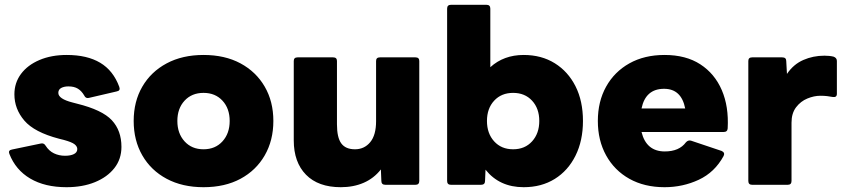

<svg xmlns="http://www.w3.org/2000/svg" viewBox="-20 -770 3521 800"><path d="M257 10Q167 10 106 -26Q45 -62 19 -129Q13 -144 30 -147L150 -172Q163 -175 170 -163Q184 -141 205 -131Q226 -121 251 -121Q274 -121 288 -128Q302 -135 302 -149Q302 -160 290.5 -169Q279 -178 246 -187L226 -192Q123 -219 81.5 -267.5Q40 -316 40 -377Q40 -425 67.5 -462Q95 -499 144.5 -520Q194 -541 258 -541Q343 -541 397.5 -508.5Q452 -476 477 -408Q483 -392 466 -389L350 -362Q337 -359 331 -372Q320 -391 304.5 -400.5Q289 -410 265 -410Q247 -410 235 -403.5Q223 -397 223 -383Q223 -358 282 -343L301 -338Q406 -312 446 -269Q486 -226 486 -158Q486 -107 456.5 -69.5Q427 -32 375.5 -11Q324 10 257 10Z M828 10Q740 10 674.5 -25Q609 -60 573 -122.5Q537 -185 537 -266Q537 -347 573 -409Q609 -471 674.5 -506Q740 -541 828 -541Q917 -541 982 -506Q1047 -471 1083 -409Q1119 -347 1119 -266Q1119 -185 1083 -122.5Q1047 -60 982 -25Q917 10 828 10ZM828 -148Q877 -148 907 -181Q937 -214 937 -266Q937 -318 907 -350.5Q877 -383 828 -383Q779 -383 749 -350.5Q719 -318 719 -266Q719 -214 749 -181Q779 -148 828 -148Z M1400 10Q1306 10 1255 -42Q1204 -94 1204 -185V-516Q1204 -531 1220 -531H1368Q1384 -531 1384 -516V-252Q1384 -197 1402 -172.5Q1420 -148 1459 -148Q1498 -148 1522.5 -177.5Q1547 -207 1547 -265V-516Q1547 -531 1563 -531H1711Q1727 -531 1727 -516V-16Q1727 0 1711 0H1586Q1569 0 1569 -16L1567 -64Q1538 -27 1495.5 -8.5Q1453 10 1400 10Z M2162 10Q2061 10 2003 -63L2001 -16Q2001 0 1984 0H1859Q1843 0 1843 -16V-734Q1843 -750 1859 -750H2007Q2023 -750 2023 -734V-490Q2079 -541 2162 -541Q2236 -541 2291.5 -506.5Q2347 -472 2378 -410.5Q2409 -349 2409 -266Q2409 -184 2378 -121.5Q2347 -59 2291.5 -24.5Q2236 10 2162 10ZM2118 -148Q2167 -148 2197 -181Q2227 -214 2227 -266Q2227 -318 2197 -350.5Q2167 -383 2118 -383Q2069 -383 2039 -350.5Q2009 -318 2009 -266Q2009 -214 2039 -181Q2069 -148 2118 -148Z M2749 10Q2665 10 2602.5 -25Q2540 -60 2505.5 -122.5Q2471 -185 2471 -266Q2471 -347 2505.5 -409Q2540 -471 2602.5 -506Q2665 -541 2749 -541Q2838 -541 2898 -502Q2958 -463 2987.5 -394.5Q3017 -326 3012 -235Q3011 -220 2995 -220H2653Q2673 -139 2750 -139Q2810 -139 2838 -177Q2847 -187 2859 -184L2987 -141Q3002 -134 2995 -120Q2958 -52 2891.5 -21Q2825 10 2749 10ZM2747 -400Q2670 -400 2653 -318H2835Q2819 -400 2747 -400Z M3114 0Q3098 0 3098 -16V-516Q3098 -531 3114 -531H3239Q3256 -531 3256 -516L3259 -462Q3286 -502 3327 -520Q3368 -538 3415 -538Q3426 -538 3435.5 -537Q3445 -536 3453 -534Q3467 -529 3467 -516V-379Q3467 -363 3449 -366Q3439 -368 3426.5 -369.5Q3414 -371 3398 -371Q3372 -371 3344 -359.5Q3316 -348 3297 -323Q3278 -298 3278 -259V-16Q3278 0 3262 0Z"/></svg>

Font: LINE Seed Sans ExtraBold
Style: Regular
Weight: 800
Designer: LINE VX Design & Dalton Maag Ltd & Sandoll Inc
Foundry: Dalton Maag Ltd
Version: Version 1.003